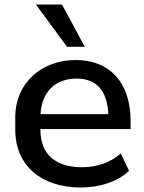

<svg xmlns="http://www.w3.org/2000/svg" viewBox="-20 -812 630 842"><path d="M334.5 10.3C415.5 10.3 497.6 -15.6 545.9 -63L509.8 -139.2C461.9 -96.7 400.4 -78.6 338.9 -78.6C228 -78.6 157.2 -131.3 157.2 -243.7V-246.1H552.7V-281.2C552.7 -448.2 462.4 -548.8 312.5 -548.8C164.1 -548.8 46.9 -450.2 46.9 -296.9V-243.7C46.9 -81.1 166.5 10.3 334.5 10.3ZM351.6 -606.9 252 -792H137.7L273.9 -606.9ZM315.4 -467.3C401.9 -467.3 450.2 -416.5 455.1 -311.5H157.7C163.6 -413.1 225.6 -467.3 315.4 -467.3Z"/></svg>

Font: Winston Medium
Style: Regular
Weight: 500
Designer: Vernon Adams, Kim Jin-seong, David Berlow, Cristiano Sobral
Foundry: The Winston Project Authors
Version: Version 3.004